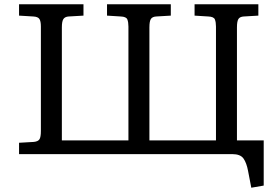

<svg xmlns="http://www.w3.org/2000/svg" viewBox="-20 -720 1302 897"><path d="M1154 157 1139 79Q1132 41 1117.5 20.5Q1103 0 1065 0H69V-53L138 -57Q158 -59 164.5 -69.5Q171 -80 171 -108V-596Q171 -621 164 -631.5Q157 -642 135 -643L69 -647V-700H370V-647L301 -643Q284 -642 276.5 -631.5Q269 -621 269 -592V-64H580V-596Q580 -616 575 -629Q570 -642 544 -643L480 -647V-700H778V-647L710 -643Q692 -642 685 -631.5Q678 -621 678 -592V-64H989V-596Q989 -616 984 -629Q979 -642 953 -643L889 -647V-700H1187V-647L1119 -643Q1101 -642 1094 -631.5Q1087 -621 1087 -592V-64H1212V147Z"/></svg>

Font: Literata 7pt
Style: Regular
Weight: 400
Designer: Latin by Veronika Burian and Jose Scaglione. Greek by Irene Vlachou. Cyrillic by Vera Evstafieva.
Foundry: TypeTogether
Version: Version 3.002